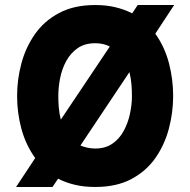

<svg xmlns="http://www.w3.org/2000/svg" viewBox="-20 -732 757 764"><path d="M44 12 120 -103Q82 -156.5 65 -220.2Q48 -284 48 -350Q48 -415 65 -479Q82 -543 118.8 -595.8Q155.5 -648.5 215 -680.2Q274.5 -712 359 -712Q402 -712 438 -703.5Q474 -695 506 -679L528 -712H673L598 -598Q635.5 -545 652.2 -481Q669 -417 669 -350Q669 -285 652.2 -221Q635.5 -157 599 -104.2Q562.5 -51.5 503.2 -19.8Q444 12 359 12Q314 12 277.5 3.2Q241 -5.5 211 -21L189 12ZM222 -256 417 -547Q405 -553 390.8 -556.5Q376.5 -560 359 -560Q317 -560 288.8 -540.2Q260.5 -520.5 243.5 -489Q226.5 -457.5 219.2 -420.8Q212 -384 212 -350Q212 -327.5 214 -303.8Q216 -280 222 -256ZM359 -141Q399.5 -141 427.5 -160.5Q455.5 -180 472.5 -211.5Q489.5 -243 497.2 -279.5Q505 -316 505 -350Q505 -373.5 503 -397Q501 -420.5 495 -445L300 -153Q312 -148 327 -144.5Q342 -141 359 -141Z"/></svg>

Font: Overpass Black
Style: Regular
Weight: 900
Designer: Delve Withrington, Dave Bailey, Thomas Jockin
Foundry: Delve Fonts LLC
Version: Version 4.000; ttfautohint (v1.8.3)